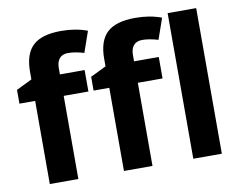

<svg xmlns="http://www.w3.org/2000/svg" viewBox="-81 -876 1241 987"><g transform="rotate(-10 539.0 -382.5)"><path d="M102 -434H20V-506L102 -546V-586Q102 -679 148 -722Q194 -765 295 -765Q371 -765 432 -742L394 -633Q347 -647 311 -647Q281 -647 266 -629Q251 -611 251 -580V-546H380V-434H251V0H102ZM489 -434H407V-506L489 -546V-586Q489 -679 535 -722Q581 -765 682 -765Q758 -765 819 -742L781 -633Q734 -647 698 -647Q668 -647 653 -629Q638 -611 638 -580V-546H767V-434H638V0H489ZM851 -760H1000V0H851Z"/></g></svg>

Font: OpenSansMMV
Style: Bold
Weight: 700
Foundry: Ascender Corporation
Version: Version 4.001